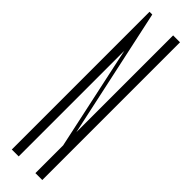

<svg xmlns="http://www.w3.org/2000/svg" viewBox="-247 -695 690 690"><g transform="rotate(45 98.0 -350.0)"><path d="M20 0V-700H34L140 -208V-700H175V0H140V-141L55 -537V0Z"/></g></svg>

Font: Dorsa
Style: Regular
Weight: 400
Version: Version 1.002